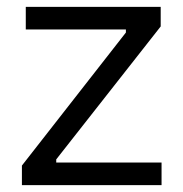

<svg xmlns="http://www.w3.org/2000/svg" viewBox="-20 -540 535 560"><path d="M448.7 -462.9 421.9 -454.1H55.2V-520H448.7ZM43.9 -57.1 79.1 -65.9H451.2V0H43.9ZM448.7 -462.9 103 -22.9 43.9 -57.1 390.1 -500ZM369.6 -464.8V-436.5H347.2V-464.8ZM144 -84V-55.2H120.6V-84Z"/></svg>

Font: Wand UI Pro
Style: Regular
Weight: 400
Designer: Andreas Faust
Version: Version 1.003;FEAKit 1.0